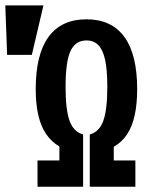

<svg xmlns="http://www.w3.org/2000/svg" viewBox="-109 -708 566 728"><path d="M322.3 -99.6H404.3V0H231.4V-198.2Q267.6 -208 282.7 -250Q297.9 -292 297.9 -378.9Q297.9 -442.4 289.6 -481Q281.2 -519.5 263.7 -537.1Q246.1 -554.7 218.8 -554.7Q176.8 -554.7 158.2 -514.2Q139.6 -473.6 139.6 -378.9Q139.6 -292 154.8 -250Q169.9 -208 206.1 -198.2V0H33.2V-99.6H116.2V-187.5L187.5 -127Q105.5 -141.6 65.9 -199.7Q26.4 -257.8 26.4 -370.1Q26.4 -502 75.2 -568.4Q124 -634.8 218.8 -634.8Q313.5 -634.8 362.3 -568.4Q411.1 -502 411.1 -370.1Q411.1 -255.9 372.6 -198.2Q334 -140.6 250 -127L322.3 -176.8ZM55.7 -687.5 11.7 -500H-82L-88.9 -687.5Z"/></svg>

Font: Sudo Var
Style: Regular
Weight: 400
Monospace: yes
Designer: Jens Kutilek
Foundry: Jens Kutilek
Version: Version 0.065;FEAKit 1.0